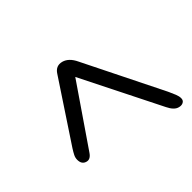

<svg xmlns="http://www.w3.org/2000/svg" viewBox="-115 -723 763 763"><g transform="rotate(45 266.5 -342.0)"><path d="M425 -131Q419.5 -109.5 393.5 -109.5Q382 -109.5 371.5 -114.8Q361 -120 347 -129L96 -295Q68 -312.5 76 -343Q84 -372 121.5 -389.5L457 -556Q475.5 -564.5 488.5 -569.8Q501.5 -575 512.5 -575Q525 -575 530 -565Q535 -555 531 -542Q525.5 -522 494.5 -507L155 -337L407.5 -164Q430 -149 425 -131Z"/></g></svg>

Font: Fraunces 72pt S050 SemiBold
Style: Italic
Weight: 600
Italic angle: -16°
Version: Version 1.000; ttfautohint (v1.8.3)